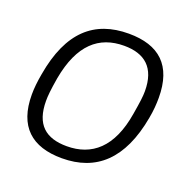

<svg xmlns="http://www.w3.org/2000/svg" viewBox="-103 -640 751 754"><g transform="rotate(20 272.0 -263.0)"><path d="M231 12C374 12 467 -71 500 -255C506 -287 508 -315 508 -341C508 -476 439 -538 312 -538C168 -538 76 -458 44 -271C38 -238 35 -209 35 -183C35 -50 105 12 231 12ZM233 -39C145 -39 96 -80 96 -179C96 -199 98 -223 107 -277C134 -426 206 -487 311 -487C397 -487 448 -445 448 -347C448 -326 445 -302 436 -249C412 -100 337 -39 233 -39Z"/></g></svg>

Font: Archivo ExtraLight
Style: Italic
Weight: 200
Italic angle: -10°
Designer: Hector Gatti
Foundry: Omnibus-Type
Version: Version 2.001